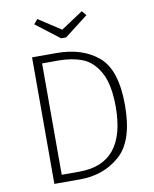

<svg xmlns="http://www.w3.org/2000/svg" viewBox="-95 -951 818 1022"><g transform="rotate(-10 314.0 -440.0)"><path d="M558 -348Q558 -155 470 -77.5Q382 0 255 0H115V-684H248Q386 -684 472 -612Q558 -540 558 -348ZM162 -643V-41H258Q508 -41 508 -348Q508 -468 472 -533.5Q436 -599 380 -621Q324 -643 251 -643ZM439 -855 312 -757H285L157 -855L178 -880L299 -801L418 -880Z"/></g></svg>

Font: FiraGO ExtraLight
Style: Regular
Weight: 200
Designer: bBox Type
Foundry: bBox Type GmbH
Version: Version 1.001